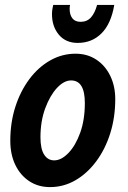

<svg xmlns="http://www.w3.org/2000/svg" viewBox="-20 -752 520 783"><path d="M22 -178Q22 -252 42.5 -316Q63 -380 99.5 -429Q136 -478 184.5 -505.5Q233 -533 288 -533Q336 -533 372.5 -509Q409 -485 429.5 -443Q450 -401 450 -348Q450 -273 429.5 -208Q409 -143 372 -93.5Q335 -44 287 -16.5Q239 11 184 11Q136 11 99.5 -13Q63 -37 42.5 -79.5Q22 -122 22 -178ZM145 -192Q145 -145 160 -121.5Q175 -98 201 -98Q230 -98 259 -128Q288 -158 307 -210.5Q326 -263 326 -332Q326 -424 270 -424Q241 -424 212.5 -393.5Q184 -363 164.5 -310.5Q145 -258 145 -192ZM192 -694Q192 -704 193.5 -714Q195 -724 197 -732H266Q265 -729 264.5 -725.5Q264 -722 264 -716Q264 -692 275 -677.5Q286 -663 309 -663Q335 -663 351 -681Q367 -699 376 -732H446Q433 -655 394 -616Q355 -577 297 -577Q248 -577 220 -610.5Q192 -644 192 -694Z"/></svg>

Font: Radio Canada Condensed SemiBold
Style: Italic
Weight: 600
Width: 3
Italic angle: -12°
Designer: Charles Daoud, Etienne Aubert Bonn, Alexandre Saumier Demers, Jacques Le Bailly
Foundry: Radio-Canada
Version: Version 2.104; ttfautohint (v1.8.4.7-5d5b);gftools[0.9.28.de